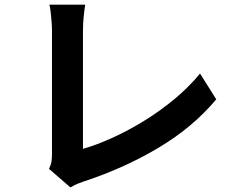

<svg xmlns="http://www.w3.org/2000/svg" viewBox="-20 -781 1040 843"><path d="M195.2 -39.6Q204.2 -58.6 206.2 -72.9Q208.2 -87.1 208.2 -104.6Q208.2 -123.6 208.2 -162.7Q208.2 -201.8 208.2 -253.6Q208.2 -305.3 208.2 -362.1Q208.2 -418.9 208.2 -473.9Q208.2 -529 208.2 -574.2Q208.2 -619.5 208.2 -647.1Q208.2 -666 206.4 -687.1Q204.6 -708.3 202.5 -727.6Q200.3 -747 197 -760.5H354Q349.8 -732.3 347.1 -704.2Q344.3 -676.1 344.3 -647.3Q344.3 -623.3 344.3 -587.6Q344.3 -551.9 344.3 -509.1Q344.3 -466.3 344.3 -420.1Q344.3 -373.9 344.3 -328.9Q344.3 -284 344.3 -244.2Q344.3 -204.5 344.3 -174Q344.3 -143.6 344.3 -127.5Q405.4 -144.9 474.9 -176.6Q544.4 -208.2 614.5 -251.5Q684.5 -294.8 747.3 -347Q810.1 -399.3 858.2 -458.2L929.5 -344.8Q826.5 -221.9 676 -132.3Q525.5 -42.6 348.8 15.4Q338.9 18.8 323.1 24.8Q307.2 30.8 289.5 42.1Z"/></svg>

Font: Noto Sans KR Thin
Style: Regular
Weight: 100
Designer: Ryoko NISHIZUKA 西塚涼子 (kana, bopomofo & ideographs); Paul D. Hunt (Latin, Greek & Cyrillic); Sandoll Communications 산돌커뮤니
Foundry: Adobe
Version: Version 2.004-H2;hotconv 1.0.118;makeotfexe 2.5.65603